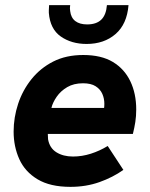

<svg xmlns="http://www.w3.org/2000/svg" viewBox="-20 -717 583 747"><path d="M254 10Q175 10 126 -19.5Q77 -49 55 -98Q33 -147 33 -205Q33 -260 50.5 -313Q68 -366 102.5 -409Q137 -452 187 -477.5Q237 -503 304 -503Q374 -503 419 -476Q464 -449 487 -401Q510 -353 510 -291Q510 -265 506.5 -242.5Q503 -220 497 -196H166Q166 -190 166.5 -185.5Q167 -181 167 -175Q173 -141 199.5 -124.5Q226 -108 264 -108Q299 -108 333.5 -119Q368 -130 399 -149L460 -56Q419 -27 367 -8.5Q315 10 254 10ZM380 -272Q383 -283 384.5 -293Q386 -303 386 -313Q386 -334 378 -352Q370 -370 352 -381.5Q334 -393 303 -393Q267 -393 241.5 -378Q216 -363 200.5 -340.5Q185 -318 180 -297H426ZM317 -546Q258 -546 216.5 -575Q175 -604 170 -667Q170 -669 170 -677.5Q170 -686 171 -697H253Q252 -691 252 -685Q252 -679 253 -674Q256 -648 273 -635Q290 -622 319 -622Q355 -622 374 -640.5Q393 -659 396 -697H480Q474 -623 429.5 -584.5Q385 -546 317 -546Z"/></svg>

Font: Hanken Grotesk ExtraBold
Style: Italic
Weight: 800
Italic angle: -8°
Designer: Alfredo Marco Pradil
Foundry: Hanken Design Co.
Version: Version 3.013